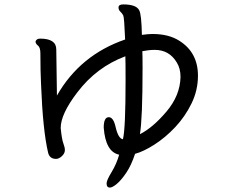

<svg xmlns="http://www.w3.org/2000/svg" viewBox="-20 -776 1040 870"><path d="M614 -168Q672 -197 734 -270Q796 -343 798 -427Q798 -466 781 -493Q747 -550 681 -550Q655 -550 625 -544Q626 -523 626 -469Q626 -238 614 -168ZM478 74Q463 74 463 55Q463 41 485.5 4Q508 -33 520 -75Q458 -88 450 -198Q450 -245 473 -245Q494 -245 504 -200Q516 -148 537 -145Q549 -192 549 -411Q549 -501 548 -521Q417 -472 330 -357Q255 -259 255 -196Q260 -145 267 -126.5Q274 -108 274 -96Q274 -81 260.5 -68.5Q247 -56 234 -56Q205 -56 198 -84Q174 -186 166 -394Q163 -453 163 -534Q163 -561 152 -569.5Q141 -578 141 -588Q145 -601 162 -601Q235 -601 235 -552L238 -343Q343 -527 547 -597Q543 -697 538.5 -706Q534 -715 525.5 -723Q517 -731 517 -742Q517 -756 538 -756Q598 -756 611 -729Q621 -711 623 -618Q652 -622 671 -622Q745 -622 793 -591Q877 -538 877 -433Q877 -367 848 -307.5Q819 -248 774.5 -200.5Q730 -153 680 -121Q630 -89 592 -79Q575 -27 552 7Q529 41 509 57.5Q489 74 478 74Z"/></svg>

Font: ToneOZ-Pinyin-WenKai-Medium
Style: Medium
Weight: 700
Designer: Fontworks Inc.
Foundry: ToneOZ
Version: Version 0.240331